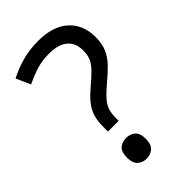

<svg xmlns="http://www.w3.org/2000/svg" viewBox="-226 -798 885 885"><g transform="rotate(-45 217.0 -355.0)"><path d="M140 -228Q140 -266 147.5 -293.5Q155 -321 173.5 -346Q192 -371 224 -398Q263 -431 284.5 -453Q306 -475 315 -496Q324 -517 324 -547Q324 -595 293 -621Q262 -647 203 -647Q154 -647 116 -634.5Q78 -622 43 -605L12 -675Q52 -696 100.5 -710Q149 -724 209 -724Q304 -724 356 -677Q408 -630 408 -549Q408 -504 393.5 -472.5Q379 -441 352.5 -414.5Q326 -388 290 -358Q257 -330 239.5 -309Q222 -288 216 -267.5Q210 -247 210 -218V-201H140ZM117 -54Q117 -91 134.5 -106Q152 -121 179 -121Q204 -121 222 -106Q240 -91 240 -54Q240 -18 222 -2Q204 14 179 14Q152 14 134.5 -2Q117 -18 117 -54Z"/></g></svg>

Font: Noto Sans Nushu
Style: Regular
Weight: 400
Designer: Lisa Huang
Foundry: Lisa Huang
Version: Version 1.003; ttfautohint (v1.8.4.7-5d5b)